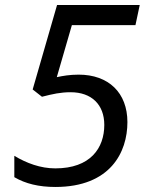

<svg xmlns="http://www.w3.org/2000/svg" viewBox="-20 -734 591 764"><path d="M200 10C419 10 487 -128 487 -248C487 -365 412 -437 293 -437C257 -437 230 -432 206 -427L266 -634H519L536 -714H207L110 -378L147 -349C190 -360 221 -367 261 -367C344 -367 395 -318 395 -237C395 -145 340 -64 200 -64C141 -64 85 -85 37 -114V-29C81 -3 135 10 200 10Z"/></svg>

Font: BC Sans
Style: Italic
Weight: 400
Italic angle: -12°
Designer: Monotype Design Team
Designer: Province of B.C.
Foundry: Monotype Imaging Inc.
Version: Version 2.000;GOOG;noto-source:20170915:90ef993387c0